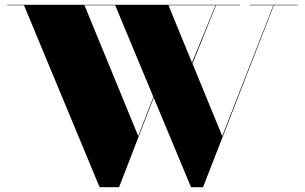

<svg xmlns="http://www.w3.org/2000/svg" viewBox="-20 -770 1270 800"><path d="M980 -748H880L782 -505L906 -203L1119 -748H1020V-750H1220V-748H1121L826 10H776L620.5 -363L476 10H395L80 -748H10V-750H980ZM556 -203 619 -366 460 -748H332ZM682 -748 780 -509 878 -748Z"/></svg>

Font: Bodoni* 96pt Fatface
Style: Regular
Weight: 900
Version: Version 2.3